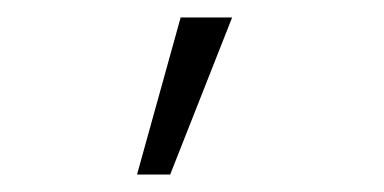

<svg xmlns="http://www.w3.org/2000/svg" viewBox="-20 -124 440 220"><path d="M175 76H137L187 -104H246Z"/></svg>

Font: Inconsolata Condensed
Style: Regular
Weight: 400
Width: 3
Monospace: yes
Designer: Raph Levien, Cyreal, Brenton Simpson
Foundry: Raph Levien, Cyreal, Google
Version: Version 3.000; ttfautohint (v1.8.2.53-6de2)